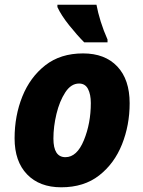

<svg xmlns="http://www.w3.org/2000/svg" viewBox="-20 -786 608 816"><path d="M240 10Q337 10 401.5 -40.5Q466 -91 498.5 -172.5Q531 -254 531 -347Q531 -448 478.5 -503.5Q426 -559 333 -559Q237 -559 172.5 -508.5Q108 -458 75 -376Q42 -294 42 -198Q42 -100 95 -45Q148 10 240 10ZM258 -118Q207 -118 207 -197Q207 -248 220 -302Q233 -356 257.5 -393.5Q282 -431 316 -431Q342 -431 354 -408Q366 -385 366 -348Q366 -262 336.5 -190Q307 -118 258 -118ZM338 -606H437V-618Q420 -656 408 -694.5Q396 -733 390 -766H224V-756Q240 -721 274 -678.5Q308 -636 338 -606Z"/></svg>

Font: Noto Sans Display Extra
Style: Italic
Weight: 800
Italic angle: -12°
Designer: Monotype Design Team
Foundry: Monotype Imaging Inc.
Version: Version 1.900